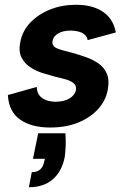

<svg xmlns="http://www.w3.org/2000/svg" viewBox="-20 -527 528 804"><path d="M254 31Q256 60 255 85Q254 110 251 131Q239 191 201 224Q163 257 101 257L113 194Q136 194 148.5 182.5Q161 171 165 150L168 138H118L140 31ZM134 -163Q135 -138 147 -125Q159 -112 176.5 -106.5Q194 -101 213 -101Q248 -101 270.5 -114.5Q293 -128 298 -149Q301 -167 289.5 -177.5Q278 -188 257.5 -194Q237 -200 214 -205Q188 -212 160 -220.5Q132 -229 107.5 -245Q83 -261 70 -286.5Q57 -312 65 -351Q74 -398 107 -432.5Q140 -467 189.5 -487Q239 -507 298 -507Q369 -507 412 -477Q455 -447 465 -391L347 -359Q345 -373 334.5 -382Q324 -391 308 -395Q292 -399 276 -399Q245 -399 224.5 -387.5Q204 -376 200 -356Q198 -344 203 -336.5Q208 -329 220 -324Q232 -319 247.5 -315Q263 -311 282 -306Q311 -298 340.5 -287.5Q370 -277 393 -261Q416 -245 427.5 -218Q439 -191 431 -150Q423 -106 391 -70.5Q359 -35 308 -14Q257 7 190 7Q112 7 64.5 -26Q17 -59 13 -129Z"/></svg>

Font: Albert Sans
Style: Bold Italic
Weight: 700
Italic angle: -11.25°
Designer: Andreas Rasmussen
Foundry: a.Foundry
Version: Version 1.025